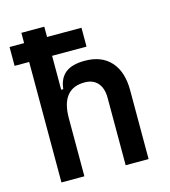

<svg xmlns="http://www.w3.org/2000/svg" viewBox="-109 -820 804 908"><g transform="rotate(-15 293.0 -366.0)"><path d="M8.3 -589.8V-682.1H360.4V-589.8ZM394 0V-329.6Q394 -377 371.3 -402.8Q348.6 -428.7 307.1 -428.7Q191.9 -428.7 191.9 -283.7L161.6 -423.8H202.1Q207.5 -476.1 239.7 -501.7Q272 -527.3 334.5 -527.3Q416.5 -527.3 461.4 -477.5Q506.3 -427.7 506.3 -336.9V0ZM79.6 0V-732.4H191.9V0Z"/></g></svg>

Font: Cascadia Code Medium
Style: Regular
Weight: 500
Monospace: yes
Designer: Aaron Bell
Foundry: Saja Typeworks
Version: Version 2407.024